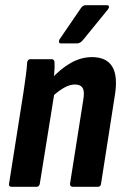

<svg xmlns="http://www.w3.org/2000/svg" viewBox="-20 -723 481 743"><path d="M263 0Q250 0 251 -12L302 -335Q308 -368 300 -382Q292 -396 270 -396Q250 -396 227 -383Q204 -370 177 -344L175 -414Q214 -457 254 -479.5Q294 -502 336 -502Q392 -502 414.5 -465Q437 -428 424 -351L371 -12Q370 0 358 0ZM26 0Q13 0 15 -12L71 -367Q76 -401 80 -430.5Q84 -460 85 -481Q87 -494 98 -494H179Q191 -494 191 -481Q192 -465 190 -441Q188 -417 185 -398L191 -366L134 -12Q132 0 121 0ZM216 -555Q210 -555 208.5 -559.5Q207 -564 210 -570L292 -690Q300 -703 312 -703H393Q400 -703 401.5 -698.5Q403 -694 398 -687L301 -568Q290 -555 278 -555Z"/></svg>

Font: Sofia Sans Condensed ExtraBold
Style: Italic
Weight: 800
Italic angle: -9°
Version: Version 4.100